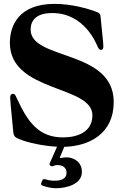

<svg xmlns="http://www.w3.org/2000/svg" viewBox="-20 -759 651 1011"><path d="M272 232.2C329.2 233 411.2 210.9 411.2 147C411.2 85.6 357.2 69.6 332.4 69.6C321.7 69.6 312.1 70.7 303.6 72.4C295.5 74.2 294 72.4 297.2 65L318.5 14.2C449.2 10.7 578.8 -54.3 578.8 -221.6C578.8 -500 141.3 -440.3 141.3 -603C141.3 -649.1 168.3 -690.3 255 -690.3C426.1 -690.3 487.2 -528.4 495.7 -509.9C499.3 -502.1 504.3 -496.4 512.1 -496.4C521.3 -496.4 524.1 -505 524.1 -514.2C524.1 -528.4 522 -549 509.9 -667.6C508.2 -686.8 505 -690.3 483.7 -698.2C446 -712.4 358 -738.6 267.8 -738.6C81 -738.6 32 -627.1 32 -533.4C32 -271.3 466.6 -311.8 466.6 -152C466.6 -63.2 386.4 -35.5 311.8 -35.5C181.1 -35.5 124.3 -120.7 68.9 -240.8C60.4 -259.2 58.2 -264.9 48.3 -264.9C38.4 -264.9 33.4 -257.8 33.4 -245C33.4 -233.7 36.9 -198.9 49.7 -66.1C51.8 -42.6 58.2 -36.2 80.3 -27C125.7 -7.5 208.5 9.9 280.5 13.5L242.5 99.1C239.7 106.5 240.8 110.8 247.9 115.1C249.6 115.8 251.4 116.5 253.6 116.5C260.7 116.5 267.8 110.1 281.2 110.1C314.6 110.1 330.3 127.1 330.3 150.6C330.3 159.1 330.3 192.5 267.8 192.5C260.7 192.5 242.2 192.5 217.3 184.7C209.5 182.5 206 184.3 202.4 191.8L197.4 203.8C194.6 211.6 196.4 215.2 203.8 218.4C225.5 225.9 250 231.9 272 232.2Z"/></svg>

Font: Margiela Serif
Style: Bold
Weight: 700
Designer: Andreas Faust, Stefan Endress
Version: Version 1.002;FEAKit 1.0